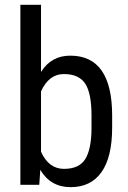

<svg xmlns="http://www.w3.org/2000/svg" viewBox="-20 -770 533 800"><path d="M361.3 -288.1Q361.3 -381.8 335 -421.6Q308.6 -461.4 246.1 -461.4Q183.6 -461.4 150.9 -389.2V-137.7Q183.1 -66.4 246.6 -66.4Q310.1 -66.4 335.4 -107.4Q360.8 -148.4 361.3 -234.9ZM272.9 -538.1Q446.3 -538.1 447.3 -291V-238.8Q447.3 -115.2 402.8 -52.7Q358.4 9.8 274.4 9.8Q190.4 9.8 147.9 -62.5L143.6 0H64.9V-750H150.9V-470.2Q193.4 -538.1 272.9 -538.1Z"/></svg>

Font: RobotoCondensed-Regular
Style: Regular
Weight: 400
Designer: Google
Version: Version 2.001201; 2014